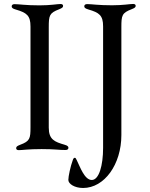

<svg xmlns="http://www.w3.org/2000/svg" viewBox="-20 -754 757 971"><path d="M74.9 5.3C94.5 5.3 119.7 0 190.7 0C258.2 0 281.2 5 310 4.6C321.7 5 326 0 326 -6.7C326 -12.4 322.1 -17.8 306.8 -22C256.4 -36.6 226.6 -47.9 226.6 -108.3V-616.1C226.6 -676.1 229.8 -688.2 278.8 -707C294.7 -713.4 299 -717 299 -724.1C299 -730.1 295.1 -733.7 286.2 -733.7C269.2 -733.7 236.5 -726.9 179.7 -726.9C109.4 -726.9 76.3 -733 54 -733C43.7 -733 39.1 -728.7 39.1 -721.6C39.1 -715.2 43.3 -710.2 60.4 -705.6C115.1 -689.6 134.2 -675.4 134.2 -620V-110.4C134.2 -54 131.4 -40.1 82.4 -22C66.1 -15.6 61.8 -12.1 61.8 -4.6C61.8 1.8 66.1 5.3 74.9 5.3ZM325.6 155.9C325.6 175.8 356.9 196.7 400.2 196.7C507.8 196.7 593.8 77.8 593.8 -71V-616.8C593.8 -676.5 596.9 -688.6 645.6 -707.4C661.6 -713.8 666.2 -717.3 666.2 -724.4C666.2 -730.5 661.9 -734 653.4 -734C636.4 -734 603.3 -727.3 546.5 -727.3C476.6 -727.3 443.2 -733.3 421.2 -733.3C410.9 -733.3 406.2 -729 406.2 -721.9C406.2 -715.6 410.5 -710.9 427.2 -706C481.9 -690.3 501.4 -676.1 501.4 -620.7V-6.4C501.4 83.5 480.5 156.2 444.2 156.2C407.3 156.2 384.9 89.8 367.9 55.4C363.6 46.2 361.9 44 358.3 44C353.3 44 350.5 48.3 348 56.1C336.6 86.6 325.6 138.1 325.6 155.9Z"/></svg>

Font: Margiela Serif Text
Style: Regular
Weight: 400
Designer: Andreas Faust, Stefan Endress
Version: Version 1.002;FEAKit 1.0